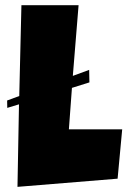

<svg xmlns="http://www.w3.org/2000/svg" viewBox="-20 -727 495 735"><path d="M430.2 -43 447.8 -231.9H243.7L255.4 -390.6L322.3 -411.6L321.3 -459.5L258.8 -436.5L280.8 -707H62L53.7 -359.4L7.3 -342.3L7.8 -314L52.7 -327.6L46.9 -11.7Z"/></svg>

Font: Luckiest Guy
Style: Regular
Weight: 400
Designer: Astigmatic (AOETI)
Foundry: Astigmatic (AOETI)
Version: Version 1.001